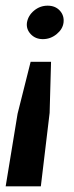

<svg xmlns="http://www.w3.org/2000/svg" viewBox="-23 -525 262 677"><path d="M157 -307 152 -127 121 132H-3L39 -124L85 -307ZM145 -505Q172 -505 188 -487.5Q204 -470 201 -445Q198 -422 176.5 -404.5Q155 -387 128 -387Q102 -387 85.5 -404.5Q69 -422 72 -445Q76 -470 97 -487.5Q118 -505 145 -505Z"/></svg>

Font: Alumni Sans Thin
Style: Bold Italic
Weight: 700
Italic angle: -8°
Version: Version 1.016